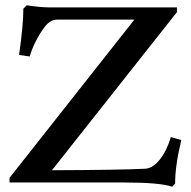

<svg xmlns="http://www.w3.org/2000/svg" viewBox="-20 -691 723 727"><path d="M632.3 16.1Q585.4 0 450.7 0H16.1V-17.6L488.8 -616.7H196.3Q171.4 -616.7 150.4 -590.8Q131.3 -565.9 115.2 -534.2Q99.1 -502.4 92.8 -477.1L52.2 -482.9Q68.4 -595.7 68.4 -658.2L81.1 -670.9Q134.8 -663.1 163.6 -663.1H649.9V-645L176.8 -46.4Q440.9 -47.4 530.3 -52.2Q558.6 -53.7 585 -86.7Q611.3 -119.6 627 -171.9L666.5 -160.6Q643.1 -64.5 643.1 3.9Z"/></svg>

Font: Elstob 6pt Medium
Style: Regular
Weight: 500
Designer: Peter S. Baker
Version: Version 1.015